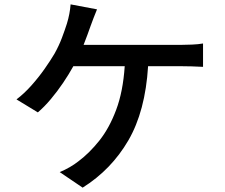

<svg xmlns="http://www.w3.org/2000/svg" viewBox="-20 -821 1040 887"><path d="M428.2 -777.8Q420.4 -759.8 412.6 -738.8Q404.8 -717.8 398.9 -702.1Q392.1 -683.1 384 -660.6Q376 -638.2 366.2 -613.8H819.8Q838.9 -613.8 867.2 -615Q895.5 -616.2 918 -620.1V-512.2Q892.6 -513.7 865 -514.4Q837.4 -515.1 819.8 -515.1H664.1Q651.4 -307.1 572.8 -172.1Q494.1 -37.1 361.8 45.9L255.9 -25.9Q305.7 -46.9 342.8 -76.2Q393.6 -114.3 439.5 -172.1Q485.4 -230 516.8 -314Q548.3 -397.9 556.2 -515.1H318.8Q298.3 -478 271.5 -438.2Q244.6 -398.4 214.6 -362.8Q184.6 -327.1 154.8 -301.8L56.2 -361.8Q91.3 -388.2 125 -426Q158.7 -463.9 186.3 -503.2Q213.9 -542.5 231.9 -573.2Q252.4 -609.9 266.1 -646.2Q279.8 -682.6 289.1 -711.9Q302.7 -756.3 306.2 -800.8Z"/></svg>

Font: Source Han Sans CN Medium
Style: Regular
Weight: 500
Designer: Ryoko NISHIZUKA  (kana, bopomofo & ideographs); Paul D. Hunt (Latin, Greek & Cyrillic); Sandoll Communications , Soo-you
Foundry: Adobe
Version: Version 2.004;hotconv 1.0.118;makeotfexe 2.5.65603